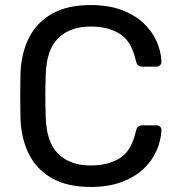

<svg xmlns="http://www.w3.org/2000/svg" viewBox="-20 -730 706 760"><path d="M339 10Q247 10 186.5 -24Q126 -58 95 -119Q64 -180 61 -261Q60 -302 60 -349Q60 -396 61 -439Q64 -520 95 -581Q126 -642 186.5 -676Q247 -710 339 -710Q408 -710 460 -691Q512 -672 546.5 -640Q581 -608 599 -568.5Q617 -529 619 -487Q620 -478 613.5 -472Q607 -466 598 -466H543Q534 -466 527.5 -471Q521 -476 518 -489Q501 -567 454.5 -596Q408 -625 339 -625Q258 -625 211 -579.5Q164 -534 161 -434Q158 -352 161 -266Q164 -166 211 -120.5Q258 -75 339 -75Q408 -75 454.5 -104Q501 -133 518 -211Q521 -224 527.5 -229Q534 -234 543 -234H598Q607 -234 613.5 -228.5Q620 -223 619 -214Q617 -172 599 -132Q581 -92 546.5 -60Q512 -28 460 -9Q408 10 339 10Z"/></svg>

Font: DVN-Rubik
Style: Regular
Weight: 400
Designer: Hubert and Fischer
Foundry: Hubert & Fischer
Version: Version 2.102